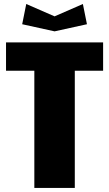

<svg xmlns="http://www.w3.org/2000/svg" viewBox="-20 -930 540 950"><path d="M89.8 -810.1 109.9 -910.2 250 -849.1 390.1 -910.2 410.2 -810.1 250 -774.9ZM9.8 -720.2H490.2V-580.1H350.1V0H149.9V-580.1H9.8Z"/></svg>

Font: Mikodacs
Style: Regular
Weight: 400
Designer: gluk (gluksza@wp.pl)
Foundry: gluk (gluksza@wp.pl)
Version: Version 0.28